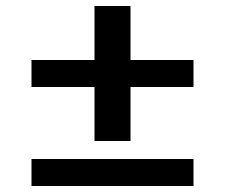

<svg xmlns="http://www.w3.org/2000/svg" viewBox="-20 -620 750 640"><path d="M85 0V-90H625V0ZM85 -330V-420H295V-600H415V-420H625V-330H415V-150H295V-330Z"/></svg>

Font: Xolonium
Style: Regular
Weight: 400
Designer: Severin Meyer
Version: Version 4.2